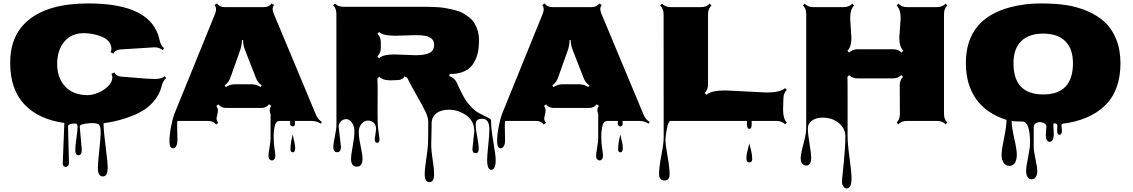

<svg xmlns="http://www.w3.org/2000/svg" viewBox="-20 -691 6471 1097"><path d="M338.4 243.7 347.7 11.7Q198.7 -9.3 118.4 -95.7Q38.1 -182.1 38.1 -331.5Q38.1 -490.7 142.6 -576.2Q257.8 -671.4 484.9 -671.4Q848.6 -671.4 891.6 -462.4Q897.5 -432.1 917.5 -416L909.2 -405.3Q885.7 -422.9 858.4 -420.4L670.4 -408.7Q637.7 -406.2 627.9 -384.8L611.8 -392.6Q616.7 -403.3 616.7 -411.1Q616.7 -436.5 599.9 -455.3Q583 -474.1 557.1 -483.4Q506.8 -501.5 459.5 -501.5Q387.2 -501.5 346.9 -452.4Q306.6 -403.3 306.6 -325Q306.6 -246.6 352.3 -197Q397.9 -147.5 480.5 -147.5Q506.8 -147.5 539.3 -160.4Q571.8 -173.3 596.9 -197.8Q622.1 -222.2 622.1 -249.5Q622.1 -257.3 616.7 -269L632.8 -277.3Q644.5 -255.4 670.7 -253.4Q696.8 -251.5 738.3 -248Q829.6 -239.7 865.2 -239.7Q900.9 -239.7 921.4 -254.9L929.2 -244.6Q911.1 -231 902.1 -194.1Q893.1 -157.2 867.2 -123.3Q841.3 -89.4 808.8 -67.1Q776.4 -44.9 733.4 -28.3Q659.7 1 571.8 13.2Q571.8 58.1 583.5 146.5Q595.2 234.9 595.2 264.2Q595.2 293.5 588.1 305.2Q581.1 316.9 567.4 316.9Q553.7 316.9 546.4 305.2Q539.1 293.5 539.1 267.8Q539.1 242.2 547.1 168.5Q555.2 94.7 555.2 69.8Q555.2 44.9 552.7 36.1Q550.3 27.3 546.9 22.7Q543.5 18.1 535.2 15.6Q516.1 10.7 489.3 13.2Q435.5 17.6 435.5 31.2L447.3 164.1Q447.3 195.8 428.7 195.8Q410.2 195.8 410.2 168.9Q410.2 142.1 416.7 97.7Q423.3 53.2 423.3 33.9Q423.3 14.6 410.6 14.6Q385.7 14.6 377.2 20Q368.7 25.4 368.7 29.8L374 241.2Q374 249.5 368.7 256.1Q363.3 262.7 355.5 262.7Q347.7 262.7 343 257.1Q338.4 251.5 338.4 243.7Z M992.2 31.2 993.7 108.9Q993.7 132.3 986.3 144.3Q979 156.2 968.8 156.2Q948.2 156.2 948.2 116.7Q948.2 77.1 958 29.1Q967.8 -19 975.1 -37.1L1209.5 -613.8Q1214.4 -626.5 1214.4 -638.7Q1214.4 -650.9 1206.1 -662.6L1219.7 -671.4Q1233.9 -650.4 1263.7 -650.4H1488.3Q1517.6 -650.4 1531.7 -671.4L1545.9 -662.6Q1537.6 -650.9 1537.6 -640.1Q1537.6 -629.4 1543.5 -614.3L1784.7 -36.6Q1795.9 -9.3 1819.3 6.3L1813.5 15.6Q1789.6 0 1760.3 0H1664.6Q1665.5 10.7 1665.5 15.1Q1665.5 31.2 1652.3 31.2Q1646.5 31.2 1641.8 26.6Q1637.2 22 1637.2 13.4Q1637.2 4.9 1638.2 0H1579.1Q1557.6 0 1551.3 23.4Q1543.5 52.2 1543.5 89.6Q1543.5 127 1548.3 157.7Q1553.2 188.5 1553.2 200Q1553.2 211.4 1547.6 218.5Q1542 225.6 1533.7 225.6Q1525.4 225.6 1519.5 218.8Q1513.7 211.9 1513.7 199.7Q1513.7 187.5 1519.8 152.3Q1525.9 117.2 1525.9 99.6V-37.6Q1521 -50.8 1521 -62Q1521 -73.2 1529.8 -85.9L1517.1 -95.2Q1502.4 -74.2 1473.1 -74.2H1272.5Q1243.2 -74.2 1228.5 -94.7L1215.8 -85.9Q1225.1 -72.8 1225.1 -61.5Q1225.1 -50.3 1221.7 -37.6V-37.1Q1217.3 -20.5 1217.3 -11.7Q1217.3 -2.9 1227.1 11.2L1214.4 20.5Q1199.7 0 1170.4 0H993.7Q992.2 9.3 992.2 31.2ZM1322.8 -209.5H1416Q1445.3 -209.5 1468.8 -193.8L1475.1 -203.1Q1452.1 -218.8 1441.9 -246.6L1379.9 -405.3Q1369.1 -433.1 1368.7 -461.9H1362.3Q1361.3 -429.7 1352.5 -405.3L1296.4 -247.1Q1286.1 -218.8 1263.7 -203.1L1270 -193.4Q1293 -209.5 1322.8 -209.5ZM1639.6 161.6Q1639.6 127.9 1652.3 77.1Q1666.5 135.7 1666.5 153.3Q1666.5 179.2 1653.1 179.2Q1639.6 179.2 1639.6 161.6Z M2679.2 160.2 2689.9 59.1Q2689.9 -2.4 2639.9 -34.9Q2589.8 -67.4 2534.7 -63.7Q2479.5 -60.1 2457.5 -26.4Q2446.3 -10.3 2446.3 11.7L2443.8 142.6Q2443.8 169.4 2452.1 222.4Q2460.4 275.4 2460.4 302.2Q2460.4 349.6 2433.6 349.6Q2406.7 349.6 2406.7 303.7Q2406.7 273.4 2415.5 216.8Q2424.3 160.2 2425.5 130.9Q2426.8 101.6 2426.8 5.9Q2426.8 -19.5 2411.1 -52.7Q2395.5 -85.9 2361.8 -144Q2328.1 -202.1 2306.6 -246.6L2292 -254.9Q2280.3 -233.4 2250.5 -233.4L2209.5 -231.9Q2167.5 -231.9 2146.5 -252.4L2136.2 -242.7Q2137.7 -224.6 2137.7 -165.5L2137.2 -45.9Q2137.2 7.8 2139.2 33.2L2148.4 105Q2148.4 125 2134.8 125Q2121.1 125 2121.1 106.4L2128.9 45.9Q2128.9 23.9 2116 11Q2103 -2 2082.3 -2Q2061.5 -2 2045.7 16.4Q2029.8 34.7 2029.8 64Q2029.8 93.3 2040.5 143.3Q2051.3 193.4 2051.3 215.3Q2051.3 261.2 2018.6 261.2Q1985.8 261.2 1985.8 216.3Q1985.8 195.3 1995.4 143.1Q2004.9 90.8 2004.9 60.1Q2004.9 29.3 1990.7 9.5Q1976.6 -10.3 1958.5 -10.3Q1940.4 -10.3 1927.7 2.2Q1915 14.6 1915 33.2L1928.2 148.9Q1928.2 178.7 1906.2 178.7Q1884.3 178.7 1884.3 148.4Q1884.3 130.9 1893.6 87.2Q1902.8 43.5 1902.3 19Q1901.9 -5.4 1901.9 -612.8Q1901.9 -643.1 1883.3 -661.1L1893.1 -670.9Q1912.1 -652.3 1941.4 -652.3H2378.9Q2481.4 -652.3 2516.8 -646.2Q2552.2 -640.1 2578.9 -633.3Q2605.5 -626.5 2623.8 -616.5Q2642.1 -606.4 2660.9 -591.6Q2679.7 -576.7 2690.9 -557.6Q2716.8 -514.2 2716.8 -465.3Q2716.8 -416.5 2709.2 -385.5Q2701.7 -354.5 2684.1 -327.1Q2646 -268.1 2550.3 -268.1L2546.4 -256.8Q2577.1 -244.6 2587.4 -223.1Q2630.4 -129.4 2650.9 -104.2Q2671.4 -79.1 2689 -64Q2706.5 -48.8 2739.3 -33.2Q2772 -17.6 2778.8 -12.9Q2785.6 -8.3 2785.6 -5.4Q2785.6 43.5 2798.8 120.1Q2812 196.8 2812 218.8Q2812 240.7 2810.3 250.5Q2808.6 260.3 2802.7 269.8Q2796.9 279.3 2785.6 279.3Q2774.4 279.3 2768.8 263.2Q2763.2 247.1 2763.2 223.6Q2763.2 200.2 2769.5 139.9Q2775.9 79.6 2775.9 48.8Q2775.9 -12.2 2736.3 -12.2Q2716.8 -12.2 2707.3 -5.4Q2697.8 1.5 2697.8 22.7Q2697.8 43.9 2706.5 90.3Q2715.3 136.7 2715.3 160.4Q2715.3 184.1 2697.3 184.1Q2679.2 184.1 2679.2 160.2ZM2354 -490.2 2238.8 -486.8Q2168 -486.8 2146.5 -507.8L2136.2 -498.5Q2155.8 -479.5 2155.8 -449.7V-417Q2155.8 -387.7 2136.2 -368.2L2146.5 -358.4Q2167.5 -379.9 2233.4 -379.9L2356.9 -375.5Q2406.2 -375.5 2433.3 -388.4Q2460.4 -401.4 2460.4 -436Q2460.4 -458 2445.3 -470.5Q2430.2 -482.9 2408.7 -486.6Q2387.2 -490.2 2354 -490.2Z M2864.3 31.2 2865.7 108.9Q2865.7 132.3 2858.4 144.3Q2851.1 156.2 2840.8 156.2Q2820.3 156.2 2820.3 116.7Q2820.3 77.1 2830.1 29.1Q2839.8 -19 2847.2 -37.1L3081.5 -613.8Q3086.4 -626.5 3086.4 -638.7Q3086.4 -650.9 3078.1 -662.6L3091.8 -671.4Q3106 -650.4 3135.7 -650.4H3360.4Q3389.6 -650.4 3403.8 -671.4L3418 -662.6Q3409.7 -650.9 3409.7 -640.1Q3409.7 -629.4 3415.5 -614.3L3656.7 -36.6Q3668 -9.3 3691.4 6.3L3685.5 15.6Q3661.6 0 3632.3 0H3536.6Q3537.6 10.7 3537.6 15.1Q3537.6 31.2 3524.4 31.2Q3518.6 31.2 3513.9 26.6Q3509.3 22 3509.3 13.4Q3509.3 4.9 3510.3 0H3451.2Q3429.7 0 3423.3 23.4Q3415.5 52.2 3415.5 89.6Q3415.5 127 3420.4 157.7Q3425.3 188.5 3425.3 200Q3425.3 211.4 3419.7 218.5Q3414.1 225.6 3405.8 225.6Q3397.5 225.6 3391.6 218.8Q3385.7 211.9 3385.7 199.7Q3385.7 187.5 3391.8 152.3Q3397.9 117.2 3397.9 99.6V-37.6Q3393.1 -50.8 3393.1 -62Q3393.1 -73.2 3401.9 -85.9L3389.2 -95.2Q3374.5 -74.2 3345.2 -74.2H3144.5Q3115.2 -74.2 3100.6 -94.7L3087.9 -85.9Q3097.2 -72.8 3097.2 -61.5Q3097.2 -50.3 3093.8 -37.6V-37.1Q3089.4 -20.5 3089.4 -11.7Q3089.4 -2.9 3099.1 11.2L3086.4 20.5Q3071.8 0 3042.5 0H2865.7Q2864.3 9.3 2864.3 31.2ZM3194.8 -209.5H3288.1Q3317.4 -209.5 3340.8 -193.8L3347.2 -203.1Q3324.2 -218.8 3314 -246.6L3252 -405.3Q3241.2 -433.1 3240.7 -461.9H3234.4Q3233.4 -429.7 3224.6 -405.3L3168.5 -247.1Q3158.2 -218.8 3135.7 -203.1L3142.1 -193.4Q3165 -209.5 3194.8 -209.5ZM3511.7 161.6Q3511.7 127.9 3524.4 77.1Q3538.6 135.7 3538.6 153.3Q3538.6 179.2 3525.1 179.2Q3511.7 179.2 3511.7 161.6Z M4456.1 -128.9 4454.1 -65.4Q4454.1 -12.2 4475.6 9.3L4465.3 19Q4446.8 0 4416.5 0H4274.4Q4274.9 6.8 4274.9 18.1Q4274.9 45.4 4261.2 45.4Q4247.6 45.4 4247.6 14.6Q4247.6 5.4 4248 0H3811Q3799.3 0 3790.8 42.2Q3782.2 84.5 3782.2 109.9Q3782.2 135.3 3793.9 200.9Q3805.7 266.6 3805.7 303.5Q3805.7 340.3 3776.9 340.3Q3745.6 340.3 3745.6 302.2Q3745.6 264.2 3758.8 196.5Q3772 128.9 3772 94.7L3771.5 -610.8Q3771.5 -640.6 3752 -659.7L3762.2 -669.9Q3782.2 -650.4 3811 -650.4H3985.8Q4015.6 -650.4 4034.7 -669.9L4044.9 -659.7Q4025.4 -640.6 4025.4 -610.8V-208Q4025.4 -178.7 4006.3 -159.7L4016.6 -149.4Q4041.5 -174.3 4125.5 -174.3L4356.9 -162.6Q4440.4 -162.6 4465.3 -187.5L4475.6 -177.7Q4456.1 -158.7 4456.1 -128.9ZM4244.6 212.9Q4244.6 191.9 4252.7 161.4Q4260.7 130.9 4261.2 128.4Q4262.2 133.3 4266.1 148.4Q4270 163.6 4272 171.9Q4277.8 196.8 4277.8 216.8Q4277.8 236.8 4261.2 236.8Q4244.6 236.8 4244.6 212.9Z M5118.2 -475.6 5126 -586.9Q5126 -636.7 5103 -659.7L5112.8 -669.9Q5132.8 -650.4 5161.6 -650.4H5334Q5363.3 -650.4 5382.8 -669.9L5392.6 -659.7Q5373.5 -640.6 5373.5 -610.8V-39.6Q5373.5 -10.3 5392.6 9.3L5382.8 19Q5363.8 0 5334 0H5161.6Q5131.8 0 5112.8 19L5103 9.3Q5121.6 -9.3 5121.6 -39.6L5120.6 -203.6Q5120.6 -232.9 5139.2 -252L5129.4 -261.7Q5110.8 -243.2 5080.6 -243.2H4880.4Q4850.6 -243.2 4831.5 -261.7L4821.8 -252Q4822.8 -240.7 4822.8 -133.8V86.4Q4822.8 130.9 4834 212.4Q4845.2 293.9 4845.2 327.6Q4845.2 361.3 4837.2 373.5Q4829.1 385.7 4817.9 385.7Q4806.6 385.7 4798.6 373.8Q4790.5 361.8 4790.5 349.4Q4790.5 336.9 4795.4 292Q4810.1 156.2 4810.1 87.9Q4810.1 54.2 4789.6 29.3Q4749.5 -19 4679.7 -19Q4644 -19 4619.9 -2.4Q4595.7 14.2 4595.7 43.7Q4595.7 73.2 4605.2 130.4Q4614.7 187.5 4614.7 209.5Q4614.7 254.9 4586.4 254.9Q4573.2 254.9 4564 244.9Q4554.7 234.9 4554.7 212.2Q4554.7 189.5 4570.6 130.9Q4586.4 72.3 4586.4 39.6V-610.8Q4586.4 -641.6 4567.9 -659.7L4577.1 -669.9Q4597.2 -650.4 4626 -650.4H4801.3Q4830.1 -650.4 4849.6 -669.9L4859.9 -659.7Q4837.4 -637.2 4837.4 -586.4L4844.7 -474.1Q4844.7 -423.8 4821.8 -400.9L4831.5 -390.6Q4850.6 -409.7 4880.4 -409.7H5082.5Q5112.3 -409.7 5130.9 -390.6L5141.1 -400.9Q5118.2 -424.3 5118.2 -475.6Z M5955.1 79.1 5958.5 32.2Q5958.5 20 5946.8 13.4Q5935.1 6.8 5921.4 6.8Q5907.7 6.8 5897 14.2Q5886.2 21.5 5886.2 35.2V147.5Q5886.2 171.9 5896.5 219.2Q5906.7 266.6 5906.7 286.9Q5906.7 307.1 5897.9 320.3Q5889.2 333.5 5873.8 333.5Q5858.4 333.5 5850.6 319.8Q5842.8 306.2 5842.8 284.2Q5842.8 262.2 5854 208Q5865.2 153.8 5865.2 124Q5865.2 3.4 5820.3 3.4Q5759.8 3.4 5759.8 -1.5V-0.5Q5759.8 33.2 5774.7 98.4Q5789.6 163.6 5789.6 191.9Q5789.6 220.2 5779.3 238.5Q5769 256.8 5747.8 256.8Q5726.6 256.8 5714.6 239.3Q5702.6 221.7 5702.6 193.6Q5702.6 165.5 5716.8 97.4Q5731 29.3 5731 -5.9Q5615.2 -42.5 5556.9 -125.5Q5498.5 -208.5 5498.5 -330.6Q5498.5 -583.5 5753.4 -649.9Q5835.9 -671.4 5924.1 -671.4Q6012.2 -671.4 6074 -661.6Q6135.7 -651.9 6193.6 -627.2Q6251.5 -602.5 6292.2 -564.7Q6333 -526.9 6357.4 -467Q6381.8 -407.2 6381.8 -330.6Q6381.8 -174.3 6293.9 -88.6Q6206.1 -2.9 6046.9 16.6Q6044.9 20 6044.9 27.3L6047.4 54.2Q6047.4 79.1 6033.7 79.1Q6020 79.1 6020 55.2L6021.5 27.8Q6021.5 13.2 6000.5 13.2Q5998.5 17.6 5998.5 29.8L6001 77.1Q6001 91.8 5995.6 105.5Q5990.2 119.1 5977.5 119.1Q5955.1 119.1 5955.1 79.1ZM5770.5 -330.1Q5770.5 -151.4 5940.4 -151.4Q6110.4 -151.4 6110.4 -330.1Q6110.4 -412.1 6066.4 -455.6Q6022.5 -499 5940.4 -499Q5858.4 -499 5814.5 -455.6Q5770.5 -412.1 5770.5 -330.1Z"/></svg>

Font: Nosifer Caps
Style: Regular
Weight: 800
Version: Version 001.002